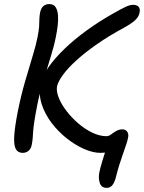

<svg xmlns="http://www.w3.org/2000/svg" viewBox="-20 -730 698 931"><path d="M497.6 181Q471.8 181 464.1 158Q456.4 135 461.4 107Q466.2 83.8 476.9 48.3Q487.6 12.8 499.8 -20.6L530.2 -3.2Q516.8 2.4 504.3 6.8Q491.8 11.2 466.6 11.2Q431 11.2 388.2 -7.5Q345.4 -26.2 304.1 -58.7Q262.8 -91.2 230.4 -133.7Q198 -176.2 182.4 -224.2Q166.8 -272.2 176.8 -321.6Q184.4 -359.6 214.4 -403Q244.4 -446.4 292 -492.4Q339.6 -538.4 400.4 -582.5Q461.2 -626.6 530.4 -665.6Q565 -685.2 587.2 -695.9Q609.4 -706.6 625.4 -706.6Q643.4 -706.6 652.1 -697.2Q660.8 -687.8 656.6 -668.2Q652.8 -647.8 634.3 -631.2Q615.8 -614.6 579.8 -594.8Q508.2 -556.2 450.8 -516.2Q393.4 -476.2 351.5 -438.3Q309.6 -400.4 285.8 -367.8Q262 -335.2 256.6 -311.4Q252.2 -287.4 264.9 -255.8Q277.6 -224.2 302.6 -191.6Q327.6 -159 359.9 -131.3Q392.2 -103.6 427.8 -86.6Q463.4 -69.6 497 -69.6Q505.8 -69.6 513.6 -74.8Q521.4 -80 530.1 -86.3Q538.8 -92.6 549.6 -97.8Q560.4 -103 573.6 -103Q582 -103 589.5 -98.4Q597 -93.8 600.5 -84.1Q604 -74.4 600.4 -60Q598.8 -49.4 591.8 -28.7Q584.8 -8 575.6 18.3Q566.4 44.6 557.9 71.8Q549.4 99 543.4 123.6Q537.4 150.6 526.4 165.8Q515.4 181 497.6 181ZM90 11.2Q66.4 11.2 56.4 -7.8Q46.4 -26.8 49 -70.4Q51.6 -114 65.8 -187Q81.6 -266.2 101.8 -335.7Q122 -405.2 138.8 -460.2Q155.6 -515.2 161.8 -549Q168.6 -581.6 169.7 -601.4Q170.8 -621.2 170.9 -636.9Q171 -652.6 174.8 -670.8Q179.2 -691 190.5 -700.6Q201.8 -710.2 218.4 -710.2Q240.4 -710.2 249.9 -695.1Q259.4 -680 261.2 -655.6Q263 -631.2 259.5 -603.6Q256 -576 251 -552Q242.8 -509 225.4 -453.2Q208 -397.4 189.8 -336.6Q171.6 -275.8 160.2 -218.6Q150.4 -167.6 146 -137.9Q141.6 -108.2 140.6 -90.7Q139.6 -73.2 138.5 -59.4Q137.4 -45.6 133.6 -26.4Q130 -8.8 118.3 1.2Q106.6 11.2 90 11.2Z"/></svg>

Font: Shantell Sans Light
Style: Italic
Weight: 300
Italic angle: -11°
Designer: Stephen Nixon, Anya Danilova, Shantell Martin
Foundry: Arrow Type
Version: Version 1.008;[ac192a2d6]